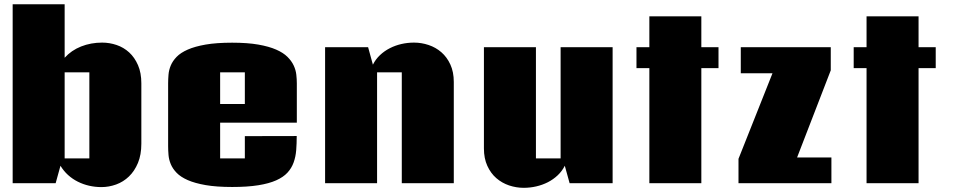

<svg xmlns="http://www.w3.org/2000/svg" viewBox="-20 -855 4462 896"><path d="M281.7 -835V-585.4Q313 -620.1 358.6 -638.2Q404.3 -656.2 456.5 -656.2Q491.2 -656.2 524.2 -645Q557.1 -633.8 582.8 -610.4Q608.4 -586.9 624 -551Q639.6 -515.1 639.6 -466.3V-184.1Q639.6 -132.8 623.8 -94.7Q607.9 -56.6 581.8 -31.5Q555.7 -6.3 522 5.9Q488.3 18.1 453.1 18.1Q423.8 18.1 396 11.7Q368.2 5.4 343.3 -7.1Q318.4 -19.5 297.6 -38.3Q276.9 -57.1 262.2 -81.5L239.7 0H39.1V-835ZM281.7 -115.7H397V-517.6H281.7Z M1364.7 -220.2Q1364.7 -185.5 1362.3 -154.5Q1359.9 -123.5 1350.3 -96.9Q1340.8 -70.3 1321.5 -49.3Q1302.2 -28.3 1268.8 -13.4Q1235.4 1.5 1185.3 9.5Q1135.3 17.6 1063.5 17.6Q990.2 17.6 939.7 8.8Q889.2 0 856 -14.6Q822.8 -29.3 804.2 -48.6Q785.6 -67.9 776.9 -89.1Q768.1 -110.4 766.4 -131.8Q764.6 -153.3 764.6 -172.9V-465.8Q764.6 -485.4 766.4 -506.8Q768.1 -528.3 776.9 -549.3Q785.6 -570.3 804.2 -589.6Q822.8 -608.9 856 -623.5Q889.2 -638.2 939.7 -647Q990.2 -655.8 1063.5 -655.8Q1134.8 -655.8 1185.1 -647Q1235.4 -638.2 1268.8 -623.5Q1302.2 -608.9 1321.5 -589.6Q1340.8 -570.3 1350.6 -549.3Q1360.4 -528.3 1362.8 -506.6Q1365.2 -484.9 1365.2 -465.8V-282.7H1007.3V-115.7H1122.6V-219.7ZM1007.3 -369.6H1122.6V-517.6H1007.3Z M1497.1 0V-634.8H1697.8L1720.2 -553.2Q1732.9 -578.6 1753.4 -597.9Q1773.9 -617.2 1799.3 -630.1Q1824.7 -643.1 1853.5 -649.7Q1882.3 -656.2 1912.1 -656.2Q1946.8 -656.2 1980.2 -645Q2013.7 -633.8 2039.8 -611.1Q2065.9 -588.4 2081.8 -553.7Q2097.7 -519 2097.7 -472.7V0H1855V-517.6H1739.7V0Z M2838.9 -634.8V0H2638.2L2615.7 -81.5Q2603 -56.2 2582.5 -36.9Q2562 -17.6 2536.6 -4.6Q2511.2 8.3 2482.4 14.9Q2453.6 21.5 2423.8 21.5Q2389.2 21.5 2355.7 10.3Q2322.3 -1 2296.1 -23.7Q2270 -46.4 2254.2 -81.1Q2238.3 -115.7 2238.3 -162.1V-634.8H2481V-115.7H2596.2V-634.8Z M3252.9 0H3010.3V-537.1H2950.2V-634.8H3010.3V-778.8H3252.9V-634.8H3333V-537.1H3252.9Z M3437 -634.8H3856.9V-526.9L3699.7 -120.1H3859.9V0H3426.3V-113.8L3585 -513.2H3437Z M4266.6 0H4023.9V-537.1H3963.9V-634.8H4023.9V-778.8H4266.6V-634.8H4346.7V-537.1H4266.6Z"/></svg>

Font: Coda Caption ExtraBold
Style: Regular
Weight: 800
Designer: vernon adams
Foundry: vernon adams
Version: Version 1.002